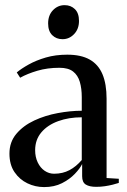

<svg xmlns="http://www.w3.org/2000/svg" viewBox="-20 -734 503 762"><path d="M155 8.5Q120 8.5 88.8 -6.5Q57.5 -21.5 37.5 -51Q17.5 -80.5 17.5 -124.5Q17.5 -170.5 45 -203Q72.5 -235.5 116 -255.8Q159.5 -276 209.5 -285.2Q259.5 -294.5 304.5 -294.5V-348.5Q304.5 -382.5 296.8 -409Q289 -435.5 270 -450.2Q251 -465 216 -465Q168 -465 128.2 -453.2Q88.5 -441.5 60 -425.5L46.5 -446.5Q65 -462 94.2 -478.2Q123.5 -494.5 162 -505.8Q200.5 -517 247 -517Q302 -517 336.2 -497.5Q370.5 -478 386.8 -439.2Q403 -400.5 403 -342V-27.5L451.5 -24.5V-8Q441 -4.5 427 -1Q413 2.5 396.5 5Q380 7.5 361.5 7.5Q335 7.5 320.5 -1.5Q306 -10.5 306 -34.5V-83Q297.5 -65.5 277 -44Q256.5 -22.5 226 -7Q195.5 8.5 155 8.5ZM194.5 -44.5Q229 -44.5 255.8 -58.8Q282.5 -73 304.5 -99V-268.5Q253 -268.5 211 -253.2Q169 -238 144.2 -208.8Q119.5 -179.5 119.5 -138Q119.5 -110.5 129.8 -89.2Q140 -68 157.2 -56.2Q174.5 -44.5 194.5 -44.5ZM227.5 -578.5Q203.5 -578.5 187.2 -594.5Q171 -610.5 171 -641Q171 -673.5 190.2 -693.5Q209.5 -713.5 236 -713.5H237Q261 -713.5 277.2 -697.8Q293.5 -682 293.5 -651Q293.5 -619 274.2 -598.8Q255 -578.5 228.5 -578.5Z"/></svg>

Font: Merriweather 144pt
Style: Regular
Weight: 400
Version: Version 2.100